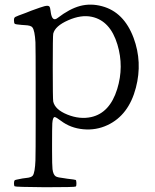

<svg xmlns="http://www.w3.org/2000/svg" viewBox="-20 -535 655 812"><path d="M263.7 220.7Q259.8 219.7 252 218.8Q223.6 215.8 215.8 210.9Q205.1 204.1 202.1 180.7Q200.2 164.1 200.2 102.5Q200.2 85 200.2 75.2Q200.2 3.9 201.2 -13.7Q203.1 -39.1 210.9 -40Q216.8 -40 237.3 -24.4Q278.3 6.8 332.5 11.7Q386.7 16.6 434.6 -5.9Q524.4 -47.9 554.7 -164.1Q583 -272.5 544.9 -375Q503.9 -484.4 411.1 -508.8Q363.3 -521.5 318.8 -509.8Q274.4 -498 223.6 -459Q200.2 -440.4 194.3 -485.4V-486.3Q192.4 -503.9 188.5 -507.8Q183.6 -512.7 168 -508.8Q156.2 -505.9 113.3 -490.2Q110.4 -489.3 108.4 -488.3Q100.6 -485.4 88.9 -480.5Q50.8 -466.8 44.9 -463.4Q39.1 -460 39.1 -451.2Q39.1 -449.2 39.1 -448.2Q39.1 -436.5 43 -434.1Q46.9 -431.6 71.3 -429.7Q76.2 -429.7 85 -428.7Q111.3 -427.7 117.2 -418.9Q127 -406.2 129.9 -356.4Q130.9 -320.3 130.9 -187.5Q130.9 -137.7 130.9 -109.4Q130.9 -78.1 130.9 -24.4Q130.9 108.4 129.9 143.6Q127.9 193.4 119.1 207Q113.3 215.8 89.8 217.8Q80.1 218.8 75.2 219.7Q43 225.6 42 227.5Q39.1 231.4 39.1 240.7Q39.1 250 42 252.9Q44.9 255.9 170.9 256.8Q296.9 256.8 300.3 253.9Q303.7 251 303.2 239.3Q302.7 227.5 300.3 226.1Q297.9 224.6 263.7 220.7ZM205.1 -105.5Q203.1 -116.2 203.1 -249.5Q203.1 -382.8 205.1 -392.6Q212.9 -424.8 268.1 -449.2Q323.2 -473.6 368.2 -463.9Q446.3 -447.3 476.6 -346.7Q504.9 -252.9 475.6 -158.2Q444.3 -57.6 366.2 -40Q317.4 -29.3 265.1 -50.3Q212.9 -71.3 205.1 -105.5Z"/></svg>

Font: Bpmf GenWan Min R
Style: R
Weight: 400
Foundry: But Ko
Version: Version 1.320